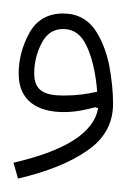

<svg xmlns="http://www.w3.org/2000/svg" viewBox="-95 -720 190 289"><path d="M52.7 -557.1C46.4 -520.5 3.9 -493.2 -74.7 -475.1L-67.9 -451.2C-24.4 -461.4 10.3 -475.1 36.1 -493.2C62 -510.7 75.2 -534.2 75.2 -564C75.2 -581.5 73.2 -601.1 69.3 -622.1C64.9 -643.1 57.6 -661.6 46.9 -676.8C35.6 -691.9 20 -699.7 0 -699.7C-22.9 -699.7 -40 -689.9 -50.8 -670.4C-61.5 -650.9 -66.9 -630.4 -66.9 -608.9C-66.9 -568.4 -38.6 -551.3 1 -551.3C18.6 -551.3 34.2 -554.7 48.3 -558.6ZM-43.5 -609.4C-43.5 -626 -39.6 -641.1 -32.2 -655.3C-24.9 -669.4 -14.2 -676.3 0 -676.3C12.7 -676.3 22.5 -670.9 29.8 -660.6C43.9 -639.2 49.3 -606.9 51.3 -582C37.1 -578.6 20.5 -576.2 1.5 -576.2C-25.4 -576.2 -43.5 -581.5 -43.5 -609.4Z"/></svg>

Font: Estedad Thin
Style: Regular
Weight: 100
Designer: Amin Abedi
Version: Version 7.3